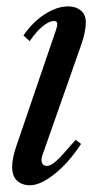

<svg xmlns="http://www.w3.org/2000/svg" viewBox="-20 -554 316 585"><path d="M71.5 10.5Q47 10.5 32 -3.5Q17 -17.5 17 -45.5Q17 -58 20.2 -74.2Q23.5 -90.5 30 -109.5L150.5 -462.5Q155.5 -477.5 154.2 -483.8Q153 -490 144 -490Q129.5 -490 109.5 -473.5Q89.5 -457 70.5 -428.5L51.5 -446Q80 -487.5 117 -511Q154 -534.5 187.5 -534.5Q211 -534.5 226.2 -522Q241.5 -509.5 241.5 -486Q241.5 -472 238 -455Q234.5 -438 228.5 -420.5L109 -80.5Q106.5 -72 106.5 -67.5Q106.5 -48.5 123.5 -48.5Q135 -48.5 152.2 -64.2Q169.5 -80 210.5 -128L227 -115.5Q188.5 -57 145.5 -23.2Q102.5 10.5 71.5 10.5Z"/></svg>

Font: Libre Caslon Condensed
Style: Italic
Weight: 400
Italic angle: -22.583°
Designer: Pablo Impallari, Rodrigo Fuenzalida, Katja Schimmel, Ertekin Erdin
Foundry: Pablo Impallari, Rodrigo Fuenzalida
Version: Version 2.000;gftools[0.9.33]